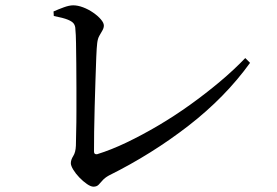

<svg xmlns="http://www.w3.org/2000/svg" viewBox="-20 -706 1040 721"><path d="M331 -5Q321 -5 306.5 -15Q292 -25 278 -39.5Q264 -54 255 -69Q246 -84 246 -93Q246 -106 255 -120Q264 -134 265 -159Q265 -176 266 -210Q267 -244 267 -287V-376Q267 -422 266.5 -465.5Q266 -509 265.5 -543.5Q265 -578 263 -597Q263 -608 257.5 -616.5Q252 -625 235 -632Q218 -639 182 -646L181 -663Q199 -671 219.5 -678.5Q240 -686 255 -686Q272 -686 292 -678.5Q312 -671 330 -658.5Q348 -646 359 -633Q370 -620 370 -610Q370 -601 364.5 -591.5Q359 -582 353 -571.5Q347 -561 345 -544Q343 -528 341.5 -491Q340 -454 338.5 -405Q337 -356 335.5 -305Q334 -254 333.5 -210Q333 -166 333 -138Q333 -130 337 -128Q340 -126 345 -127Q397 -143 455.5 -171Q514 -199 575 -235Q636 -271 694.5 -313Q753 -355 806 -399.5Q859 -444 901 -488L919 -470Q826 -341 688 -234Q550 -127 389 -47Q373 -38 365 -28.5Q357 -19 350 -12Q343 -5 331 -5Z"/></svg>

Font: Noto Serif HK ExtraLight Medium
Style: Regular
Weight: 500
Version: Version 2.002-H1;hotconv 1.1.0;makeotfexe 2.6.0